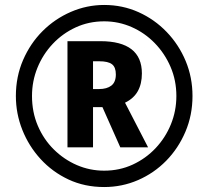

<svg xmlns="http://www.w3.org/2000/svg" viewBox="-20 -744 840 774"><path d="M379 -385Q411 -385 429 -399Q447 -413 447 -444Q447 -473 431.5 -485Q416 -497 380 -497H355V-385ZM552 -448Q552 -406 535.5 -376.5Q519 -347 484 -330L577 -150H465L393 -312H355V-150H252V-578H385Q468 -578 510 -545.5Q552 -513 552 -448ZM44 -357Q44 -435 73 -502Q102 -569 151.5 -618.5Q201 -668 265.5 -696Q330 -724 400 -724Q474 -724 538.5 -695Q603 -666 652 -615Q701 -564 728.5 -498Q756 -432 756 -357Q756 -280 727.5 -213Q699 -146 650 -96Q601 -46 536.5 -18Q472 10 400 10Q321 10 256 -20.5Q191 -51 143.5 -103Q96 -155 70 -220.5Q44 -286 44 -357ZM109 -357Q109 -292 132.5 -237Q156 -182 197 -141.5Q238 -101 290 -78.5Q342 -56 400 -56Q462 -56 515 -80.5Q568 -105 607.5 -147Q647 -189 669 -243Q691 -297 691 -357Q691 -420 667.5 -474.5Q644 -529 603.5 -570.5Q563 -612 510.5 -635Q458 -658 400 -658Q338 -658 285 -633.5Q232 -609 192.5 -567Q153 -525 131 -471Q109 -417 109 -357Z"/></svg>

Font: Noto Sans Display ExtraCondensed
Style: Regular
Weight: 400
Width: 2
Version: Version 2.003